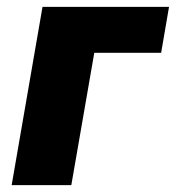

<svg xmlns="http://www.w3.org/2000/svg" viewBox="-20 -540 513 560"><path d="M14 0H188L255 -386H450L473 -520H104Z"/></svg>

Font: Fixel Display 20240404 ExBold
Style: Italic
Weight: 800
Italic angle: -10°
Designer: AlfaBravo + MacPaw
Foundry: Kyrylo Tkachov, Marchela Mozhyna, Serhii Makarenko, Maria Weinstein, Zakhar Kryvoshyya
Version: Version 1.211;Glyphs 3.2 (3225)